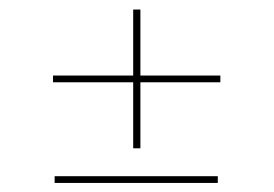

<svg xmlns="http://www.w3.org/2000/svg" viewBox="-20 -518 590 413"><path d="M97.5 -124.5V-139H448.5V-124.5ZM454 -341H282V-199H266.5V-341H94V-355.5H266.5V-497.5H282V-355.5H454Z"/></svg>

Font: Epilogue Thin
Style: Regular
Weight: 250
Designer: Tyler Finck
Foundry: Etcetera Type Co
Version: Version 2.111